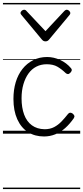

<svg xmlns="http://www.w3.org/2000/svg" viewBox="-20 -905 563 1300"><path d="M278 19Q216 19 169.5 -10.5Q123 -40 97 -97.5Q71 -155 71 -235Q71 -297 86.5 -348.5Q102 -400 132 -438Q162 -476 204.5 -497.5Q247 -519 299 -519Q344 -519 387.5 -499Q431 -479 461 -443Q467 -436 466 -429Q465 -422 456 -412Q447 -403 439.5 -403.5Q432 -404 425 -410Q397 -437 368.5 -453.5Q340 -470 296 -470Q258 -470 226.5 -454Q195 -438 173 -407.5Q151 -377 138.5 -334.5Q126 -292 126 -239Q126 -176 143.5 -129Q161 -82 196 -56.5Q231 -31 282 -30Q319 -30 346.5 -44.5Q374 -59 396.5 -82.5Q419 -106 441 -134Q448 -142 455.5 -142Q463 -142 472 -136Q480 -129 483 -122Q486 -115 480 -105Q453 -66 421.5 -38Q390 -10 354 4.5Q318 19 278 19ZM433 -839Q440 -839 448 -832Q456 -825 456 -816Q456 -814 455 -810.5Q454 -807 451 -804L313 -638Q308 -632 302.5 -628.5Q297 -625 288 -625Q279 -625 273.5 -628.5Q268 -632 263 -638L125 -804Q122 -807 120.5 -810.5Q119 -814 119 -816Q119 -825 127 -832Q135 -839 143 -839Q148 -839 152 -837Q156 -835 159 -831L288 -694L416 -831Q420 -835 424 -837Q428 -839 433 -839ZM0 365H523V375H0ZM0 -20H523V0H0ZM0 -505H523V-500H0ZM0 -885H523V-875H0Z"/></svg>

Font: Playwrite AT Guides
Style: Regular
Weight: 400
Designer: Veronika Burian, José Scaglione
Foundry: TypeTogether
Version: Version 1.003